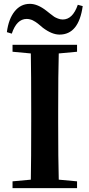

<svg xmlns="http://www.w3.org/2000/svg" viewBox="-20 -974 463 994"><path d="M382.8 -949.2 408.2 -942.4Q387.7 -794.9 288.1 -794.9Q249 -794.9 202.1 -830.1Q199.2 -833 189.5 -840.8Q179.7 -848.6 175.8 -852.1Q171.9 -855.5 163.6 -860.8Q155.3 -866.2 148.9 -869.1Q142.6 -872.1 134.3 -874Q126 -876 118.2 -876Q66.4 -876 41 -799.8L15.6 -807.6Q24.4 -876 55.7 -915Q86.9 -954.1 134.8 -954.1Q174.8 -954.1 220.7 -918Q224.6 -915 239.3 -903.3Q253.9 -891.6 260.7 -887.2Q267.6 -882.8 280.3 -877.9Q293 -873 304.7 -873Q356.4 -873 382.8 -949.2ZM378.9 -742.2V-706.1L284.2 -697.3Q281.2 -597.7 281.2 -394.5V-345.7Q281.2 -143.6 284.2 -43.9L378.9 -35.2V0H44.9V-35.2L139.6 -43.9Q141.6 -142.6 141.6 -345.7V-394.5Q141.6 -596.7 139.6 -697.3L44.9 -706.1V-742.2Z"/></svg>

Font: GenYoMin TW TTF Bold
Style: Regular
Weight: 700
Version: Version 1.300